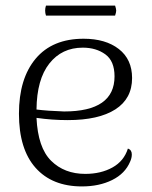

<svg xmlns="http://www.w3.org/2000/svg" viewBox="-20 -656 545 689"><path d="M453 -102Q453 -89 447 -76Q429 -33 382.5 -10Q336 13 274 13Q167 13 107.5 -54Q48 -121 48 -248Q48 -374 108 -445.5Q168 -517 280 -517Q359 -517 406.5 -480Q454 -443 454 -376Q454 -302 394 -263.5Q334 -225 223 -225Q167 -225 111 -233Q116 -126 163.5 -79Q211 -32 286 -32Q342 -32 383.5 -55Q425 -78 439 -123Q453 -118 453 -102ZM111 -263Q150 -258 210 -256Q391 -256 391 -382Q391 -437 358 -461Q325 -485 277 -485Q202 -485 157 -428Q112 -371 111 -263ZM393 -636Q397 -624 397 -618Q397 -612 393 -600H145Q142 -609 142 -618Q142 -627 145 -636Z"/></svg>

Font: Arima Madurai Light
Style: Regular
Weight: 300
Designer: Joana Correia and Natanael Gama
Foundry: NDISCOVER
Version: Version 1.019